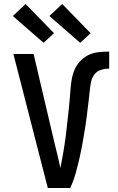

<svg xmlns="http://www.w3.org/2000/svg" viewBox="-20 -940 590 960"><path d="M331 0H219L47 -670H148L253 -223Q261 -193 268 -162Q275 -131 282 -100Q287 -125 291.5 -150Q296 -175 300 -199.5Q304 -224 307.5 -249Q311 -274 313.5 -299.5Q316 -325 319 -350Q322 -375 324.5 -400Q327 -425 329 -450Q331 -475 333 -500Q335 -525 340 -550Q345 -575 356 -598Q367 -621 385.5 -639Q404 -657 427 -667Q450 -677 475 -679.5Q500 -682 526 -682V-597Q505 -597 484.5 -590.5Q464 -584 451.5 -567Q439 -550 435 -529.5Q431 -509 429 -488Q427 -467 424.5 -446.5Q422 -426 419.5 -405.5Q417 -385 414.5 -364Q412 -343 409 -322.5Q406 -302 402.5 -281.5Q399 -261 395.5 -240.5Q392 -220 388 -199.5Q384 -179 379.5 -158.5Q375 -138 370 -118Q365 -98 359.5 -78Q354 -58 347 -38.5Q340 -19 331 0ZM381 -726 227 -860 291 -920 433 -774ZM198 -726 44 -860 108 -920 250 -774Z"/></svg>

Font: Lode Dark
Style: Bold
Weight: 700
Monospace: yes
Designer: Belleve Invis
Foundry: Belleve Invis
Version: Version 29.2.0; ttfautohint (v1.8.3)